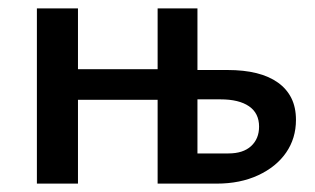

<svg xmlns="http://www.w3.org/2000/svg" viewBox="-20 -438 752 458"><path d="M356 0V-418H451V-72H525Q560 -72 579 -89.5Q598 -107 598 -136Q598 -168 574 -184.5Q550 -201 506 -201H425V-271H523Q562 -271 592 -263.5Q622 -256 643 -241Q664 -226 675 -204Q686 -182 686 -152Q686 -108 662.5 -74Q639 -40 596 -20Q553 0 497 0ZM68 0V-418H166V0ZM115 -200V-273H406V-200Z"/></svg>

Font: Ysabeau Infant SemiBold
Style: Regular
Weight: 600
Designer: Christian Thalmann (Catharsis Fonts)
Version: Version 2.002; featfreeze: ss01,ss02,lnum